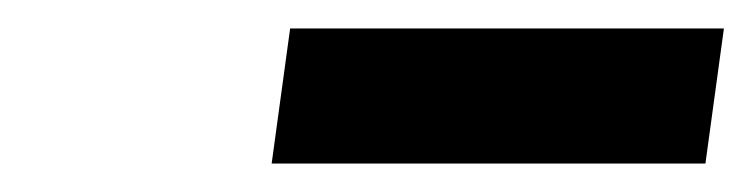

<svg xmlns="http://www.w3.org/2000/svg" viewBox="-20 -775 529 135"><path d="M171 -660 184 -755H489L476 -660Z"/></svg>

Font: Plus Jakarta Sans SemiBold
Style: Italic
Weight: 600
Italic angle: -8°
Designer: Gumpita Rahayu
Foundry: Tokotype
Version: Version 2.071; ttfautohint (v1.8.4.7-5d5b);gftools[0.9.29]